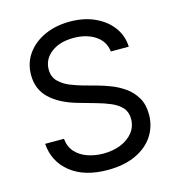

<svg xmlns="http://www.w3.org/2000/svg" viewBox="-111 -832 863 940"><g transform="rotate(-15 321.0 -362.0)"><path d="M320.8 12.7Q202.6 12.7 132.8 -43.2Q63 -99.1 56.6 -190.4H151.9Q155.8 -149.4 179.7 -122.8Q203.6 -96.2 241 -83.3Q278.3 -70.3 320.8 -70.3Q370.1 -70.3 409.4 -86.4Q448.7 -102.5 471.7 -131.8Q494.6 -161.1 494.6 -199.7Q494.6 -234.9 474.9 -256.8Q455.1 -278.8 422.4 -293Q389.6 -307.1 350.6 -317.9L262.7 -342.8Q174.8 -367.7 126 -414.1Q77.1 -460.4 77.1 -532.7Q77.1 -594.2 110.4 -640.4Q143.6 -686.5 200.2 -711.9Q256.8 -737.3 327.1 -737.3Q398.9 -737.3 454.1 -711.9Q509.3 -686.5 541.3 -642.8Q573.2 -599.1 575.2 -543.9H484.4Q478 -597.2 433.6 -626.2Q389.2 -655.3 324.2 -655.3Q253.4 -655.3 210.4 -621.8Q167.5 -588.4 167.5 -537.1Q167.5 -499 191.2 -475.8Q214.8 -452.6 247.3 -439.7Q279.8 -426.8 306.2 -419.4L378.9 -399.4Q408.2 -391.6 443.6 -377.9Q479 -364.3 511.2 -341.6Q543.5 -318.8 564.2 -283.9Q585 -249 585 -198.2Q585 -138.7 554 -90.8Q522.9 -43 463.9 -15.1Q404.8 12.7 320.8 12.7Z"/></g></svg>

Font: Inter-Regular
Style: Regular
Weight: 400
Designer: Rasmus Andersson
Foundry: rsms
Version: Version 4.000;git-a52131595